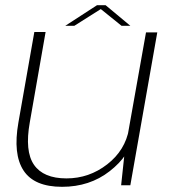

<svg xmlns="http://www.w3.org/2000/svg" viewBox="-20 -715 658 741"><path d="M447.5 0H483L587 -590H543.5L461 -126.5ZM156 -591.5H112.5L51 -242Q29.5 -120 70.8 -57Q112 6 219.5 6Q326 6 403.2 -54.2Q480.5 -114.5 494 -189.5L478 -218Q463.5 -135 393.8 -80.8Q324 -26.5 236.5 -26.5Q147.5 -26.5 111.2 -79Q75 -131.5 95 -243ZM232 -615.5H267L369 -680L449 -615.5H483L387.5 -695H354.5Z"/></svg>

Font: Anybody SemiExpanded ExtraLight
Style: Italic
Weight: 250
Width: 6
Italic angle: -10°
Version: Version 1.113;gftools[0.9.25]